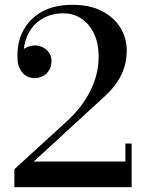

<svg xmlns="http://www.w3.org/2000/svg" viewBox="-20 -780 604 800"><path d="M40 0V-75L260.5 -276.5Q322 -333 356.5 -401.8Q391 -470.5 391 -544.5Q391 -599 372 -639.2Q353 -679.5 319.8 -702Q286.5 -724.5 243.5 -724.5Q194.5 -724.5 156.2 -702Q118 -679.5 97 -637.8Q76 -596 78.5 -538H54Q54 -551.5 64.5 -563.5Q75 -575.5 91.8 -583Q108.5 -590.5 127 -590.5Q144 -590.5 159.2 -582.5Q174.5 -574.5 184.5 -560Q194.5 -545.5 194.5 -526Q194.5 -504 185 -488Q175.5 -472 159.2 -463.2Q143 -454.5 123.5 -454.5Q104 -454.5 88 -464.5Q72 -474.5 62.8 -493.2Q53.5 -512 53 -538Q50 -601 76 -651.2Q102 -701.5 154.2 -730.8Q206.5 -760 282 -760Q354.5 -760 405 -733.8Q455.5 -707.5 481.8 -664.2Q508 -621 508 -570Q508 -531.5 498.2 -500.5Q488.5 -469.5 472 -443.8Q455.5 -418 434.5 -396.5Q413.5 -375 391 -355.5L120.5 -107H502.5V-182H528.5V0Z"/></svg>

Font: Bodoni Moda 9pt Medium
Style: Regular
Weight: 500
Designer: Owen Earl
Foundry: indestructible type
Version: Version 2.005